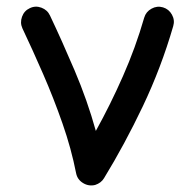

<svg xmlns="http://www.w3.org/2000/svg" viewBox="-20 -541 589 585"><path d="M70.8 -516.1Q87.9 -524.4 106.2 -517.6Q124.5 -510.7 132.3 -493.7Q168.5 -417.5 207.3 -326.4Q246.1 -235.4 272 -142.1Q316.4 -222.2 354.7 -309.1Q393.1 -396 419.4 -487.3Q424.8 -505.4 441.7 -514.6Q458.5 -523.9 476.6 -518.6Q494.6 -513.2 503.9 -496.3Q513.2 -479.5 507.8 -461.4Q471.2 -335 415.3 -217.5Q359.4 -100.1 296.9 2Q288.1 16.6 270 22.5Q250.5 27.3 233.2 16.8Q215.8 6.3 211.9 -13.2Q197.3 -87.9 170.4 -164.8Q143.6 -241.7 111.3 -315.7Q79.1 -389.6 48.3 -454.6Q40.5 -471.7 47.1 -490Q53.7 -508.3 70.8 -516.1Z"/></svg>

Font: Mikhak-DS1-FD Medium
Style: Regular
Weight: 500
Designer: Amin Abedi
Version: Version 3.2